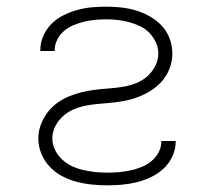

<svg xmlns="http://www.w3.org/2000/svg" viewBox="-20 -548 640 576"><path d="M301 8Q278 8 254.5 5.5Q231 3 208.5 -3Q186 -9 165.5 -20Q145 -31 129 -48Q113 -65 104 -87Q95 -109 95 -133Q95 -153 102 -172.5Q109 -192 121 -208.5Q133 -225 149.5 -237.5Q166 -250 185 -258Q204 -266 223.5 -271Q243 -276 263.5 -278.5Q284 -281 304.5 -282.5Q325 -284 345 -287Q365 -290 384.5 -297Q404 -304 419.5 -317Q435 -330 445 -348.5Q455 -367 455 -388Q455 -405 447.5 -421Q440 -437 428 -449.5Q416 -462 400 -469.5Q384 -477 367.5 -481.5Q351 -486 333.5 -488Q316 -490 299 -490Q282 -490 265.5 -488.5Q249 -487 232.5 -483Q216 -479 200.5 -472.5Q185 -466 172 -455Q159 -444 151.5 -428.5Q144 -413 144 -397V-395H101V-398Q101 -420 110 -440.5Q119 -461 134.5 -476.5Q150 -492 170 -502Q190 -512 211.5 -518Q233 -524 255 -526Q277 -528 299 -528Q322 -528 344.5 -525.5Q367 -523 388.5 -516.5Q410 -510 430 -498.5Q450 -487 465.5 -470.5Q481 -454 489 -432Q497 -410 497 -388Q497 -367 490.5 -347.5Q484 -328 471.5 -311.5Q459 -295 442.5 -283Q426 -271 407.5 -262.5Q389 -254 369 -249Q349 -244 329 -241.5Q309 -239 288.5 -237.5Q268 -236 248 -233Q228 -230 208.5 -223Q189 -216 173 -203Q157 -190 147 -171.5Q137 -153 137 -133Q137 -115 145 -98.5Q153 -82 166.5 -69.5Q180 -57 196 -49.5Q212 -42 229.5 -38Q247 -34 265 -32Q283 -30 301 -30Q318 -30 335.5 -31.5Q353 -33 370 -36.5Q387 -40 403.5 -46.5Q420 -53 433.5 -64Q447 -75 455.5 -90.5Q464 -106 464 -124V-125H507V-122Q507 -100 497 -78.5Q487 -57 470.5 -42Q454 -27 433.5 -17Q413 -7 391 -1.5Q369 4 346.5 6Q324 8 301 8Z"/></svg>

Font: Iosevka Aile Extralight
Style: Regular
Weight: 200
Designer: Belleve Invis
Foundry: Belleve Invis
Version: Version 31.1.0; ttfautohint (v1.8.4)